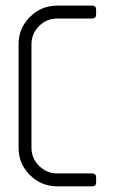

<svg xmlns="http://www.w3.org/2000/svg" viewBox="-20 -656 403 676"><path d="M181.6 0Q125 0 85.2 -39.8Q45.4 -79.6 45.4 -136.2V-500Q45.4 -556.2 85.2 -596.2Q125 -636.2 181.6 -636.2H304.2Q318.4 -636.2 318.4 -622.6V-605.5Q318.4 -590.8 304.2 -590.8H181.6Q144 -590.8 117.4 -564Q90.8 -537.1 90.8 -500V-136.2Q90.8 -98.6 117.7 -72Q144.5 -45.4 181.6 -45.4H304.2Q318.4 -45.4 318.4 -31.7V-13.7Q318.4 0 304.2 0Z"/></svg>

Font: GOSTRUS
Style: type A
Weight: 200
Designer: Юрий и Татьяна Кривогуз
Version: Version 01.0